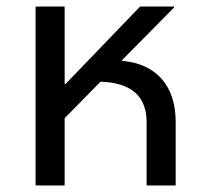

<svg xmlns="http://www.w3.org/2000/svg" viewBox="-20 -568 627 588"><path d="M352 -382 513 -545V-548H409L181 -311H178V-548H89V0H178V-206L288 -318C389 -314 429 -268 429 -193V0H518V-195C518 -304 460 -373 352 -382Z"/></svg>

Font: Noto Sans Thai
Style: Regular
Weight: 400
Designer: Monotype Design Team
Foundry: Monotype Imaging Inc.
Version: Version 1.901